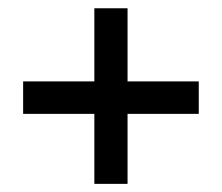

<svg xmlns="http://www.w3.org/2000/svg" viewBox="-20 -535 548 474"><path d="M294.9 -514.6Q274.4 -514.6 212.9 -514.6Q212.9 -469.7 212.9 -334Q168.9 -334 37.1 -334Q37.1 -314.5 37.1 -253.9Q81.1 -253.9 212.9 -253.9Q212.9 -210.9 212.9 -81.1Q233.4 -81.1 294.9 -81.1Q294.9 -124 294.9 -253.9Q338.9 -253.9 470.7 -253.9Q470.7 -274.4 470.7 -334Q426.8 -334 294.9 -334Q294.9 -378.9 294.9 -514.6Z"/></svg>

Font: TextaAlt
Style: Bold
Weight: 400
Designer: Daniel Hernandez & Miguel Hernandez
Version: Version 1.005;com.myfonts.easy.latinotype.texta.alt-bold.wfk